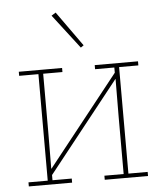

<svg xmlns="http://www.w3.org/2000/svg" viewBox="-53 -798 712 844"><g transform="rotate(-5 303.0 -375.5)"><path d="M40 -18H125V-488H40V-506H231V-488H146V-235L145 -69H146L460 -465V-488H375V-506H566V-488H481V-18H566V0H375V-18H460V-271L461 -437H460L146 -41V-18H231V0H40ZM205 -739 224 -751 334 -597 321 -588Z"/></g></svg>

Font: IBM Plex Serif Thin
Style: Regular
Weight: 100
Designer: Mike Abbink, Paul van der Laan, Pieter van Rosmalen
Foundry: Bold Monday
Version: Version 3.001